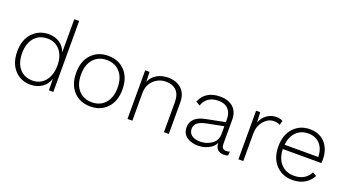

<svg xmlns="http://www.w3.org/2000/svg" viewBox="-54 -1288 3353 1856"><g transform="rotate(20 1622.0 -360.0)"><path d="M468 -730H518V0H473L470 -118Q451 -57 400.5 -23.5Q350 10 284 10Q184 10 120 -60Q56 -130 56 -250Q56 -370 122 -440Q188 -510 289 -510Q353 -510 400.5 -478Q448 -446 468 -389ZM290 -34Q370 -34 419 -94Q468 -154 468 -254Q468 -351 419 -408.5Q370 -466 292 -466Q206 -466 156 -408Q106 -350 106 -250Q106 -150 155.5 -92Q205 -34 290 -34Z M727.5 -440Q793 -510 900 -510Q1007 -510 1072.5 -440Q1138 -370 1138 -250Q1138 -130 1072.5 -60Q1007 10 900 10Q793 10 727.5 -60Q662 -130 662 -250Q662 -370 727.5 -440ZM1037 -409Q986 -467 900 -467Q814 -467 763 -409Q712 -351 712 -250Q712 -149 763 -91Q814 -33 900 -33Q986 -33 1037 -91Q1088 -149 1088 -250Q1088 -351 1037 -409Z M1515 -510Q1601 -510 1653.5 -462Q1706 -414 1706 -324V0H1656V-308Q1656 -388 1617 -427Q1578 -466 1510 -466Q1436 -466 1383.5 -416Q1331 -366 1331 -282V0H1281V-500H1326L1329 -400Q1352 -453 1401.5 -481.5Q1451 -510 1515 -510Z M2283 -35Q2305 -35 2319 -42L2316 -2Q2301 7 2272 7Q2235 7 2210.5 -14Q2186 -35 2185 -82Q2162 -37 2112.5 -13.5Q2063 10 2008 10Q1935 10 1890 -24Q1845 -58 1845 -119Q1845 -228 1988 -257L2185 -296V-329Q2185 -393 2149.5 -429.5Q2114 -466 2050 -466Q1928 -466 1891 -360L1850 -386Q1872 -446 1924 -478Q1976 -510 2051 -510Q2136 -510 2185.5 -465.5Q2235 -421 2235 -338V-88Q2235 -35 2283 -35ZM2015 -34Q2081 -34 2133 -70.5Q2185 -107 2185 -176V-254L2013 -220Q1953 -208 1924.5 -185Q1896 -162 1896 -123Q1896 -81 1927 -57.5Q1958 -34 2015 -34Z M2422 0V-500H2464L2470 -396Q2489 -448 2531.5 -479Q2574 -510 2632 -510Q2672 -510 2695 -493L2683 -449Q2660 -464 2620 -464Q2561 -464 2516.5 -411.5Q2472 -359 2472 -280V0Z M3190 -273Q3190 -258 3188 -240H2791Q2794 -144 2845 -89Q2896 -34 2979 -34Q3095 -34 3143 -128L3183 -105Q3155 -51 3102 -20.5Q3049 10 2980 10Q2875 10 2808.5 -60Q2742 -130 2742 -250Q2742 -369 2807 -439.5Q2872 -510 2974 -510Q3075 -510 3132.5 -445Q3190 -380 3190 -273ZM2973 -466Q2899 -466 2850.5 -418Q2802 -370 2793 -285H3140Q3138 -369 3093.5 -417.5Q3049 -466 2973 -466Z"/></g></svg>

Font: Elaine Sans Light
Style: Regular
Weight: 300
Designer: Wei Huang
Foundry: Wei Huang
Version: Version 2.001;December 24, 2019;FontCreator 12.0.0.2547 64-b